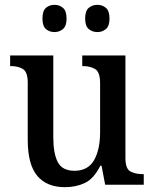

<svg xmlns="http://www.w3.org/2000/svg" viewBox="-20 -766 639 796"><path d="M249 10Q174 10 134.5 -37Q95 -84 95 -186V-423Q95 -467 75.5 -479.5Q56 -492 25 -492H22V-536H201V-196Q201 -130 219.5 -94Q238 -58 289 -58Q345 -58 370 -102Q395 -146 395 -218V-421Q395 -468 374 -480Q353 -492 324 -492H321V-536H500V-111Q500 -66 521 -55Q542 -44 572 -44H576V0H416L401 -79H396Q369 -25 332 -7.5Q295 10 249 10ZM384 -633Q363 -633 348 -645.5Q333 -658 333 -689Q333 -721 348 -733.5Q363 -746 384 -746Q404 -746 419 -733.5Q434 -721 434 -689Q434 -658 419 -645.5Q404 -633 384 -633ZM206 -633Q185 -633 170.5 -645.5Q156 -658 156 -689Q156 -721 170.5 -733.5Q185 -746 206 -746Q226 -746 241 -733.5Q256 -721 256 -689Q256 -658 241 -645.5Q226 -633 206 -633Z"/></svg>

Font: Noto Serif Bengali SemiCondensed Medium
Style: Regular
Weight: 500
Width: 4
Designer: Juan Bruce, Universal Thirst, Indian Type Foundry and the Monotype Design Team.
Foundry: Monotype Imaging Inc.
Version: Version 2.003; ttfautohint (v1.8.4.7-5d5b)